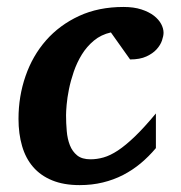

<svg xmlns="http://www.w3.org/2000/svg" viewBox="-20 -520 521 552"><path d="M450.2 -425.8Q450.2 -417 445.8 -403.8Q441.4 -390.6 430.4 -378.4Q419.4 -366.2 400.9 -357.7Q382.3 -349.1 354 -349.1L298.8 -426.8Q270.5 -420.4 250 -403.3Q229.5 -386.2 215.3 -363.3Q201.2 -340.3 192.1 -314Q183.1 -287.6 178.2 -263.2Q173.3 -238.8 171.6 -219Q169.9 -199.2 169.9 -189Q169.9 -166 171.9 -143.3Q173.8 -120.6 180.9 -102.5Q188 -84.5 201.9 -73.2Q215.8 -62 240.2 -62Q258.8 -62 277.8 -67.4Q296.9 -72.8 319.1 -87.4Q341.3 -102.1 367.9 -127.7Q394.5 -153.3 428.2 -193.8V-94.2Q407.7 -69.8 384.3 -50.3Q360.8 -30.8 333.7 -16.8Q306.6 -2.9 275.6 4.6Q244.6 12.2 209 12.2Q163.1 12.2 129.9 -1.5Q96.7 -15.1 75.2 -40Q53.7 -64.9 43.5 -100.1Q33.2 -135.3 33.2 -178.2Q33.2 -243.2 53.5 -301.5Q73.7 -359.9 112.5 -404.1Q151.4 -448.2 207.3 -474.1Q263.2 -500 335 -500Q364.7 -500 386.5 -492.9Q408.2 -485.8 422.4 -474.9Q436.5 -463.9 443.4 -450.9Q450.2 -438 450.2 -425.8Z"/></svg>

Font: Charis SIL
Style: Bold Italic
Weight: 700
Italic angle: -11°
Foundry: SIL International
Version: Version 4.112